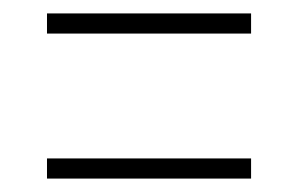

<svg xmlns="http://www.w3.org/2000/svg" viewBox="-20 -434 444 286"><path d="M50 -384V-414H354V-384ZM50 -168V-198H354V-168Z"/></svg>

Font: Alumni Sans Thin ExtraLight
Style: Regular
Weight: 250
Version: Version 1.018